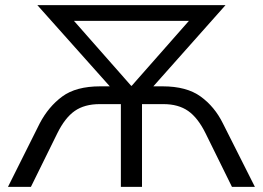

<svg xmlns="http://www.w3.org/2000/svg" viewBox="-20 -725 1020 745"><path d="M11 0 134 -246Q168 -311 221.5 -350.5Q275 -390 369 -390H406L125 -705H855L575 -390H611Q704 -390 758.5 -350.5Q813 -311 845 -246L969 0H880L778 -207Q748 -268 710 -294.5Q672 -321 614 -321H531V0H449V-321H367Q308 -321 270 -294.5Q232 -268 202 -207L100 0ZM489 -392H491L713 -644H267Z"/></svg>

Font: Mulish
Style: Regular
Weight: 400
Designer: Vernon Adams
Foundry: Vernon Adams
Version: Version 3.603; ttfautohint (v1.8.3)